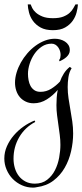

<svg xmlns="http://www.w3.org/2000/svg" viewBox="-49 -459 376 876"><path d="M284.7 149.9Q284.7 189.5 275.4 230.7Q266.1 272 246.1 306.6Q226.1 341.3 194.6 365.2Q163.1 389.2 118.7 395Q114.3 396 110.4 396.5Q106.4 397 101.6 397Q74.7 397 50.8 386.2Q26.9 375.5 9 357.2Q-8.8 338.9 -19 314.7Q-29.3 290.5 -29.3 264.2Q-29.3 234.9 -17.3 208Q-5.4 181.2 14.2 158.4Q33.7 135.7 58.3 118.4Q83 101.1 108.9 90.8L111.8 97.2Q64.5 122.6 38.6 167Q12.7 211.4 12.7 265.1Q12.7 287.1 18.8 307.9Q24.9 328.6 37.1 344.2Q49.3 359.9 67.6 369.4Q85.9 378.9 109.9 378.9Q143.6 378.9 166 361.3Q188.5 343.8 201.9 317.4Q215.3 291 220.9 260Q226.6 229 226.6 202.1Q226.6 178.7 223.6 156.2Q220.7 133.8 217.5 111.6Q214.4 89.4 211.4 66.9Q208.5 44.4 208.5 21Q208.5 4.4 209.7 -13.2Q210.9 -30.8 214.4 -48.8Q192.9 -23.4 164.8 -5.6Q136.7 12.2 104.5 12.2Q84.5 12.2 68.6 4.6Q52.7 -2.9 41.7 -15.6Q30.8 -28.3 25.1 -45.7Q19.5 -63 19.5 -82Q19.5 -104 26.6 -127.7Q33.7 -151.4 46.1 -173.6Q58.6 -195.8 75.7 -215.6Q92.8 -235.4 113 -250.2Q133.3 -265.1 155.8 -273.7Q178.2 -282.2 201.7 -282.2Q213.4 -282.2 225.3 -279.1Q237.3 -275.9 247.3 -269.5Q257.3 -263.2 263.4 -253.4Q269.5 -243.7 269.5 -230Q269.5 -220.2 265.1 -212.4Q260.7 -204.6 253.9 -198.5Q247.1 -192.4 238.8 -187.5Q230.5 -182.6 222.7 -179.2L220.7 -185.1Q224.6 -189.5 226.1 -195.8Q227.5 -202.1 227.5 -208Q227.5 -216.8 224.9 -225.8Q222.2 -234.9 217 -242.4Q211.9 -250 204.1 -254.9Q196.3 -259.8 186.5 -259.8Q161.6 -259.8 141.6 -246.3Q121.6 -232.9 107.7 -212.4Q93.8 -191.9 86.2 -167.7Q78.6 -143.6 78.6 -122.1Q78.6 -107.9 81.3 -93.3Q84 -78.6 90.3 -66.9Q96.7 -55.2 107.7 -47.6Q118.7 -40 135.7 -40Q162.1 -40 184.6 -54Q207 -67.9 224.6 -86.9Q231.4 -106.4 242.4 -123.8Q253.4 -141.1 269.5 -153.8L277.8 -147.9Q266.6 -129.9 263.2 -106.9Q259.8 -84 259.8 -62Q259.8 -36.1 263.7 -10.3Q267.6 15.6 272.2 42Q276.9 68.4 280.8 95.2Q284.7 122.1 284.7 149.9ZM192.4 -321.3Q158.2 -321.3 136.2 -333.5Q114.3 -345.7 101.3 -363.8Q88.4 -381.8 83.3 -402.3Q78.1 -422.9 77.6 -439H90.8Q92.8 -433.1 97.9 -422.6Q103 -412.1 114.3 -401.9Q125.5 -391.6 144.3 -383.8Q163.1 -376 192.4 -376Q221.7 -376 239.5 -383.1Q257.3 -390.1 268.3 -400.1Q279.3 -410.2 285.2 -420.9Q291 -431.6 295.4 -439H306.6Q305.7 -423.3 300.5 -402.8Q295.4 -382.3 282.7 -364.3Q270 -346.2 248.3 -333.7Q226.6 -321.3 192.4 -321.3Z"/></svg>

Font: Montez
Style: Regular
Weight: 400
Designer: Astigmatic (AOETI)
Foundry: Astigmatic (AOETI)
Version: Version 1.000